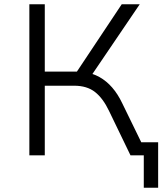

<svg xmlns="http://www.w3.org/2000/svg" viewBox="-20 -725 758 896"><path d="M651 151V0H609V-61H718V151ZM117 0V-705H189V-391H350L327 -373L548 -705H632L400 -363L372 -388Q411 -384 444 -365.5Q477 -347 503.5 -316.5Q530 -286 550 -244L669 0H589L489 -207Q461 -266 423.5 -295.5Q386 -325 326 -325H189V0Z"/></svg>

Font: Nunito Sans 6pt Light
Style: Regular
Weight: 300
Version: Version 3.101;gftools[0.9.27]